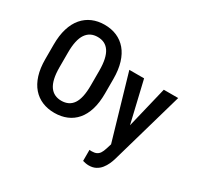

<svg xmlns="http://www.w3.org/2000/svg" viewBox="-191 -945 1418 1381"><g transform="rotate(30 517.5 -254.0)"><path d="M548.8 -413.6V-292.5Q548.8 -217.3 531.5 -160.6Q514.2 -104 481.7 -66.2Q449.2 -28.3 403.6 -9.3Q357.9 9.8 301.8 9.8Q246.1 9.8 200.4 -9.3Q154.8 -28.3 121.8 -66.2Q88.9 -104 71 -160.6Q53.2 -217.3 53.2 -292.5V-413.6Q53.2 -489.7 70.8 -547.1Q88.4 -604.5 121.3 -643.1Q154.3 -681.6 200 -701.2Q245.6 -720.7 300.8 -720.7Q356.9 -720.7 402.6 -701.2Q448.2 -681.6 481 -643.1Q513.7 -604.5 531.2 -547.1Q548.8 -489.7 548.8 -413.6ZM431.2 -292.5V-414.6Q431.2 -468.8 422.6 -507.6Q414.1 -546.4 397.5 -571Q380.9 -595.7 356.7 -607.7Q332.5 -619.6 300.8 -619.6Q270 -619.6 245.8 -607.7Q221.7 -595.7 204.8 -571Q188 -546.4 179.4 -507.6Q170.9 -468.8 170.9 -414.6V-292.5Q170.9 -239.3 179.7 -200.9Q188.5 -162.6 205.3 -138.4Q222.2 -114.3 246.6 -102.5Q271 -90.8 301.8 -90.8Q333 -90.8 357.4 -102.5Q381.8 -114.3 398.2 -138.4Q414.6 -162.6 422.9 -200.9Q431.2 -239.3 431.2 -292.5ZM788.1 -58.1 901.4 -528.3H1021L846.7 80.1Q840.8 100.1 830.3 123Q819.8 146 803.5 166.7Q787.1 187.5 762.9 200.4Q738.8 213.4 705.6 213.4Q691.9 213.4 679.2 210.9Q666.5 208.5 654.8 205.1V113.3Q658.7 113.8 663.6 114.3Q668.5 114.7 672.4 114.7Q696.3 114.7 711.9 107.7Q727.5 100.6 737.8 85.2Q748 69.8 755.9 44.4ZM737.8 -528.3 830.6 -135.3 850.6 -7.8 772.5 12.2 615.2 -528.3Z"/></g></svg>

Font: Roboto Condensed Medium
Style: Regular
Weight: 500
Designer: Christian Robertson
Foundry: Google
Version: Version 3.0